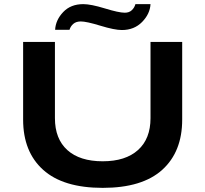

<svg xmlns="http://www.w3.org/2000/svg" viewBox="-20 -888 984 920"><path d="M244.1 -745.1Q246.6 -792 282.7 -830.1Q318.8 -868.2 378.9 -868.2Q415.5 -868.2 482.4 -847.7Q549.3 -827.1 578.1 -827.1Q598.6 -827.1 611.3 -838.9Q624 -850.6 628.9 -868.2H701.2Q698.7 -821.3 660.9 -782.7Q623 -744.1 564 -744.1Q528.8 -744.1 461.7 -764.6Q394.5 -785.2 367.2 -785.2Q344.7 -785.2 331.3 -773.7Q317.9 -762.2 313 -745.1ZM90.8 -314.9V-687H243.2V-321.8Q243.2 -222.7 302.7 -168.9Q362.3 -115.2 472.2 -115.2Q581.5 -115.2 641.4 -169.2Q701.2 -223.1 701.2 -321.8V-687H853V-314.9Q853 -160.6 757.3 -74.2Q661.6 12.2 472.2 12.2Q282.7 12.2 186.8 -74.2Q90.8 -160.6 90.8 -314.9Z"/></svg>

Font: Archivo Expanded SemiBold
Style: Regular
Weight: 600
Width: 7
Designer: Hector Gatti
Foundry: Omnibus-Type
Version: Version 2.001